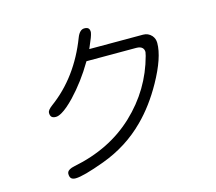

<svg xmlns="http://www.w3.org/2000/svg" viewBox="-112 -901 1225 1091"><g transform="rotate(-15 500.0 -355.5)"><path d="M501 -727.5Q501.5 -730.5 501.5 -734.1Q501.5 -737.8 500.5 -742.2Q499 -749.5 494.6 -753.9Q487.3 -761.2 470.7 -761.2Q456.5 -761.2 445.6 -750.2Q434.6 -739.3 426.8 -718.8Q345.2 -506.3 181.6 -386.2Q152.8 -364.7 152.8 -349.6Q152.8 -332.5 160.6 -324.7Q168.5 -316.9 185.5 -316.9Q200.2 -316.9 221.2 -329.1Q253.4 -347.7 297.9 -394Q373.5 -474.1 431.6 -572.8L434.6 -577.6H727.5Q751.5 -577.6 762.7 -566.4Q772 -557.1 772 -542V-541L767.6 -520Q717.3 -332.5 574 -197.3Q430.7 -62 213.9 -19Q178.2 -11.7 171.4 4.9Q169.4 9.3 169.4 14.6Q169.4 32.7 177.7 41Q186 49.3 204.1 49.3Q225.6 49.3 269.5 37.4Q313.5 25.4 377 2Q523.9 -52.2 630.9 -159.7Q711.4 -239.7 775.4 -354.5Q850.1 -488.8 850.1 -574.2Q850.1 -599.6 834 -618.2Q814 -640.1 784.2 -640.1H467.8L474.1 -654.8Q497.6 -707 501 -727.5Z"/></g></svg>

Font: YuPearl-ExtraLight
Style: ExtraLight
Weight: 200
Designer: Max Yao
Foundry: Max-Everyday
Version: Version 1.011; ttfautohint (v1.8.3)